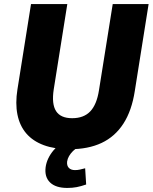

<svg xmlns="http://www.w3.org/2000/svg" viewBox="-20 -725 753 947"><path d="M324 11Q250 11 196 -9Q142 -29 109.5 -67Q77 -105 66 -160Q55 -215 66 -284L133 -705H312L245 -284Q234 -212 256.5 -177Q279 -142 336 -142Q393 -142 425 -175.5Q457 -209 468 -279L536 -705H713L645 -277Q630 -179 588.5 -115Q547 -51 481 -20Q415 11 324 11ZM312 202Q255 202 227 175Q199 148 205 100Q211 56 244 16.5Q277 -23 327 -47L368 0Q352 8 340 20Q328 32 320.5 45Q313 58 311 72Q309 92 319.5 103Q330 114 350 114Q362 114 373.5 111.5Q385 109 400 105L405 185Q379 194 358 198Q337 202 312 202Z"/></svg>

Font: Nunito Sans 10pt SemiCondensed Black
Style: Italic
Weight: 900
Width: 4
Italic angle: -9°
Designer: Vernon Adams
Foundry: Vernon Adams
Version: Version 3.101;gftools[0.9.27]